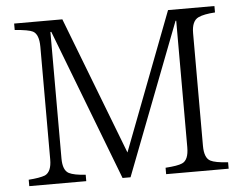

<svg xmlns="http://www.w3.org/2000/svg" viewBox="-51 -777 1055 829"><g transform="rotate(-5 477.0 -362.5)"><path d="M907.2 -9.8H636.2V-37.6Q689 -41 708.5 -49.8Q737.3 -62 737.3 -117.7V-666H734.4L481.9 -9.8H447.3L195.8 -665H191.9V-116.7Q191.9 -65.4 217.8 -51.8Q240.2 -40.5 290 -37.6V-9.8H43V-37.6Q91.3 -41 114.3 -49.8Q143.1 -63.5 143.1 -116.7V-605Q143.1 -659.2 117.2 -672.9Q99.6 -682.1 39.1 -687V-714.8H248L478 -117.7L706.1 -714.8H907.2V-687Q858.9 -684.1 835 -672.9Q805.2 -659.2 805.2 -606V-117.7Q805.2 -65.4 831.1 -51.8Q851.6 -41 907.2 -37.6Z"/></g></svg>

Font: I.Ming
Style: Regular
Weight: 400
Designer: Ichiten Fonts Project
Version: Version 6.11; Dec 27, 2019